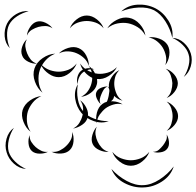

<svg xmlns="http://www.w3.org/2000/svg" viewBox="-66 -680 860 841"><path d="M465 -630Q494 -657 536 -659.5Q578 -662 614 -644Q649 -626 671.5 -590Q694 -554 689 -514Q680 -553 658.5 -586.5Q637 -620 609 -635Q581 -649 541 -647Q501 -645 465 -630ZM-23 -469Q-43 -490 -45.5 -520.5Q-48 -551 -35 -577Q-22 -602 4.5 -618Q31 -634 60 -631Q32 -624 8.5 -608.5Q-15 -593 -26 -572Q-36 -552 -35 -523.5Q-34 -495 -23 -469ZM240 -556Q248 -578 269.5 -595Q291 -612 314 -612Q337 -612 358.5 -595Q380 -578 388 -556Q373 -574 353 -581Q333 -588 314 -588Q295 -588 275 -581Q255 -574 240 -556ZM404 -556Q418 -579 445.5 -593Q473 -607 499 -602Q526 -597 546.5 -574Q567 -551 571 -524Q558 -548 537 -561Q516 -574 495 -578Q474 -582 449.5 -577.5Q425 -573 404 -556ZM52 -524Q53 -542 65.5 -561Q78 -580 95 -585Q113 -590 133 -580.5Q153 -571 164 -556Q149 -566 132.5 -566Q116 -566 102 -562Q88 -558 73.5 -549.5Q59 -541 52 -524ZM585 -516Q606 -520 631 -511Q656 -502 668 -483Q679 -464 675.5 -438Q672 -412 658 -395Q665 -416 660.5 -436Q656 -456 647 -471Q638 -486 622 -499Q606 -512 585 -516ZM689 -514Q717 -513 739.5 -492.5Q762 -472 770 -445Q778 -418 769.5 -389Q761 -360 739 -343Q754 -366 760.5 -393.5Q767 -421 760 -442Q754 -464 734 -483.5Q714 -503 689 -514ZM96 -401Q77 -400 57 -410Q37 -420 31 -437Q24 -454 31 -475Q38 -496 52 -508Q43 -492 45 -476Q47 -460 53 -446Q58 -433 68 -420Q78 -407 96 -401ZM192 -446Q207 -462 232.5 -470Q258 -478 279 -469Q300 -460 312 -436.5Q324 -413 323 -391Q317 -412 301.5 -426Q286 -440 269 -447Q253 -454 232.5 -455Q212 -456 192 -446ZM120 -274Q98 -292 87 -322.5Q76 -353 85 -380Q94 -407 121 -425.5Q148 -444 176 -445Q156 -437 141.5 -423.5Q127 -410 118 -394Q134 -379 153.5 -372.5Q173 -366 191 -366Q211 -366 232.5 -374Q254 -382 270 -402Q261 -378 238.5 -360Q216 -342 191 -342Q169 -342 148 -356.5Q127 -371 116 -391Q111 -382 108 -372Q101 -351 103 -324.5Q105 -298 120 -274ZM323 -391Q340 -379 350 -359Q356 -358 362 -357Q382 -355 405 -361.5Q428 -368 446 -386Q435 -363 410 -347Q385 -331 359 -334Q361 -321 358 -310Q353 -289 332 -273.5Q311 -258 289 -256Q309 -266 320 -282.5Q331 -299 335 -316Q338 -327 338 -339Q319 -348 304.5 -365Q290 -382 285 -402Q295 -387 308.5 -377.5Q322 -368 336 -363Q332 -378 323 -391ZM660 -379Q680 -373 696 -355Q712 -337 713 -316Q713 -296 698 -277Q683 -258 664 -251Q679 -264 684 -282Q689 -300 689 -316Q688 -332 682 -349.5Q676 -367 660 -379ZM471 -239Q450 -244 432 -261.5Q414 -279 411 -300Q409 -321 423 -342.5Q437 -364 457 -373Q442 -358 437.5 -339Q433 -320 435 -303Q437 -286 445 -268Q453 -250 471 -239ZM68 -103Q48 -118 37 -146Q26 -174 33 -198Q41 -223 65.5 -240Q90 -257 115 -259Q92 -249 77 -230Q62 -211 56 -192Q50 -172 52 -148Q54 -124 68 -103ZM285 -241Q302 -229 312.5 -207.5Q323 -186 318 -167Q314 -147 294 -133.5Q274 -120 254 -117Q272 -126 281.5 -141.5Q291 -157 295 -173Q299 -188 298 -206Q297 -224 285 -241ZM358 -140Q352 -161 358.5 -186.5Q365 -212 383 -225Q400 -238 426.5 -236.5Q453 -235 471 -223Q450 -228 430.5 -222Q411 -216 397 -206Q383 -195 371 -178.5Q359 -162 358 -140ZM664 -235Q683 -228 698.5 -209.5Q714 -191 714 -171Q714 -151 698.5 -132.5Q683 -114 664 -107Q679 -120 684.5 -137.5Q690 -155 690 -171Q690 -187 684.5 -204.5Q679 -222 664 -235ZM410 -15Q391 -13 369.5 -22.5Q348 -32 340 -49Q332 -66 338.5 -88.5Q345 -111 358 -125Q350 -107 352.5 -90Q355 -73 362 -59Q368 -46 379.5 -33Q391 -20 410 -15ZM48 60Q18 58 -5.5 36.5Q-29 15 -37 -13Q-46 -41 -37.5 -72Q-29 -103 -5 -120Q-21 -96 -27.5 -67.5Q-34 -39 -28 -16Q-21 7 0 27.5Q21 48 48 60ZM250 -102Q258 -84 256 -60.5Q254 -37 240 -23Q226 -9 202 -7.5Q178 -6 160 -15Q180 -13 196 -21Q212 -29 223 -40Q235 -51 243.5 -66.5Q252 -82 250 -102ZM664 -91Q672 -78 674 -59Q676 -40 666 -28Q657 -16 638 -13Q619 -10 604 -15Q620 -15 630 -24Q640 -33 648 -43Q655 -52 661 -64Q667 -76 664 -91ZM144 -15Q129 -7 108 -7Q87 -7 74 -18Q61 -30 59 -51Q57 -72 64 -88Q63 -71 71.5 -58Q80 -45 90 -36Q100 -27 114 -20Q128 -13 144 -15ZM588 -15Q580 9 556.5 27.5Q533 46 507 46Q481 46 457.5 27.5Q434 9 426 -15Q442 5 464.5 13.5Q487 22 507 22Q528 22 550 13.5Q572 5 588 -15ZM695 49Q682 90 643.5 115Q605 140 562 141Q519 143 478.5 121.5Q438 100 422 60Q451 92 489 112.5Q527 133 562 131Q596 130 632.5 106.5Q669 83 695 49ZM275 -311Q269 -325 273 -342Q277 -359 288 -369Q300 -379 317 -381Q334 -383 347 -376Q332 -378 318 -373.5Q304 -369 295 -361Q286 -353 280 -339.5Q274 -326 275 -311ZM410 -149Q379 -138 345 -149.5Q311 -161 290 -186Q269 -212 263.5 -247Q258 -282 275 -311Q269 -278 275 -245.5Q281 -213 298 -193Q315 -172 346 -160.5Q377 -149 410 -149ZM375 -224Q365 -233 358 -248.5Q351 -264 356 -276Q361 -289 377 -295.5Q393 -302 406 -301Q394 -297 388 -287Q382 -277 378 -267Q374 -258 371.5 -247Q369 -236 375 -224ZM406 -301Q417 -295 426.5 -281Q436 -267 433 -255Q431 -243 417 -234.5Q403 -226 390 -224Q401 -230 404.5 -240Q408 -250 410 -260Q412 -270 413 -280.5Q414 -291 406 -301Z"/></svg>

Font: Rubik Puddles
Style: Regular
Weight: 400
Designer: Hubert and Fischer, NaN
Foundry: Hubert and Fischer, NaN
Version: Version 2.200